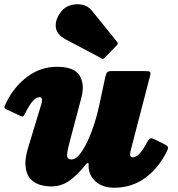

<svg xmlns="http://www.w3.org/2000/svg" viewBox="-27 -852 833 897"><path d="M1.5 -371.5Q38.5 -447.5 101 -493.8Q163.5 -540 239 -540Q319.5 -540 344.8 -499Q370 -458 353 -395L304 -210Q290.5 -162 286.8 -134.5Q283 -107 307.5 -107Q330 -107 354.8 -143.5Q379.5 -180 401.5 -238.8Q423.5 -297.5 437.5 -364L464 -488Q467 -502.5 471.5 -511.2Q476 -520 493.5 -520H644.5Q666.5 -520 672.5 -517.2Q678.5 -514.5 674 -497L584 -151Q581 -140 581 -128.5Q581 -117 594.5 -117Q623 -117 660 -187Q665.5 -197.5 672 -203.2Q678.5 -209 691 -203L734.5 -181.5Q749 -175 755 -168.8Q761 -162.5 754 -148Q714.5 -67 651.5 -21Q588.5 25 507 25Q452 25 419.8 -4.2Q387.5 -33.5 387 -75V-85Q387 -91.5 383 -90.8Q379 -90 372.5 -82Q335 -34.5 297.2 -7.8Q259.5 19 212 19Q185 19 158.5 11Q132 3 113.5 -18.2Q95 -39.5 92 -78.2Q89 -117 109.5 -179L166 -365Q169.5 -376.5 169.2 -387.2Q169 -398 157 -398Q143.5 -398 127.8 -381.8Q112 -365.5 91.5 -324Q84 -309.5 80.2 -308Q76.5 -306.5 60.5 -314L6.5 -339.5Q-8 -346.5 -6.5 -352Q-5 -357.5 1.5 -371.5ZM260.5 -800Q277 -820 303.8 -827.8Q330.5 -835.5 357.5 -829.8Q384.5 -824 401.5 -803L518.5 -658.5Q527.5 -649.5 519 -640.5L462 -582.5Q458 -578 455.2 -577Q452.5 -576 447 -579.5L279 -668.5Q236.5 -691 233.5 -727Q230.5 -763 260.5 -800Z"/></svg>

Font: Besley* Fatface
Style: Italic
Weight: 900
Italic angle: -13°
Designer: Owen Earl
Foundry: indestructible type*
Version: Version 3.000; ttfautohint (v1.8.3)